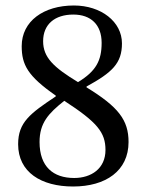

<svg xmlns="http://www.w3.org/2000/svg" viewBox="-20 -667 535 699"><path d="M246 12C365 12 448 -45 448 -150C448 -230 411 -278 295 -349V-352C388 -403 424 -436 424 -509C424 -588 348 -647 249 -647C139 -647 59 -590 59 -499C59 -431 81 -390 183 -319V-316C90 -254 46 -222 46 -142C46 -40 130 12 246 12ZM214 -300C334 -222 364 -185 364 -121C364 -53 312 -19 250 -19C174 -19 124 -60 124 -150C124 -219 156 -254 214 -300ZM264 -368C175 -422 137 -458 137 -517C137 -578 179 -614 247 -614C311 -614 350 -577 350 -511C350 -447 330 -408 264 -368Z"/></svg>

Font: STIX Two Text
Style: Regular
Weight: 400
Designer: Ross Mills, John Hudson & Paul Hanslow, Tiro Typeworks Ltd; with prior portions MicroPress Inc., and Coen Hoffman.
Foundry: Tiro Typeworks Ltd
Version: Version 2.13 b171